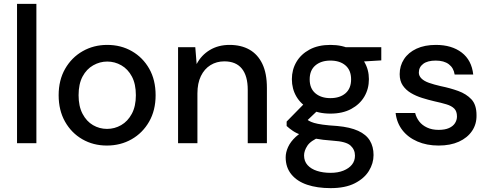

<svg xmlns="http://www.w3.org/2000/svg" viewBox="-20 -740 2532 992"><path d="M68 0V-720H168V0Z M532 12Q462 12 405.5 -20.5Q349 -53 316 -111.5Q283 -170 283 -248Q283 -326 316.5 -384.5Q350 -443 407 -475.5Q464 -508 534 -508Q605 -508 661.5 -475.5Q718 -443 751 -385Q784 -327 784 -248Q784 -170 750.5 -111.5Q717 -53 660 -20.5Q603 12 532 12ZM533 -74Q572 -74 606 -93.5Q640 -113 661 -152Q682 -191 682 -248Q682 -306 661.5 -344.5Q641 -383 607 -402.5Q573 -422 534 -422Q496 -422 461.5 -402.5Q427 -383 406.5 -344.5Q386 -306 386 -248Q386 -191 406.5 -152Q427 -113 460.5 -93.5Q494 -74 533 -74Z M900 0V-496H989L996 -409Q1020 -455 1064 -481.5Q1108 -508 1166 -508Q1226 -508 1269 -483.5Q1312 -459 1335.5 -410Q1359 -361 1359 -286V0H1260V-276Q1260 -348 1229.5 -385.5Q1199 -423 1139 -423Q1099 -423 1067.5 -403.5Q1036 -384 1018 -347Q1000 -310 1000 -257V0Z M1688 232Q1619 232 1567 214.5Q1515 197 1485.5 161Q1456 125 1456 73Q1456 47 1468.5 19.5Q1481 -8 1508 -33Q1535 -58 1580 -77L1634 -33Q1585 -13 1568 13Q1551 39 1551 63Q1551 93 1569 113Q1587 133 1618 143Q1649 153 1688 153Q1726 153 1754.5 141.5Q1783 130 1798.5 110.5Q1814 91 1814 64Q1814 33 1791 12Q1768 -9 1701 -13Q1645 -17 1605.5 -24.5Q1566 -32 1539 -41.5Q1512 -51 1493.5 -63.5Q1475 -76 1461 -89V-112L1562 -215L1640 -187L1534 -86L1555 -130Q1566 -122 1576 -116Q1586 -110 1602.5 -105Q1619 -100 1647.5 -96Q1676 -92 1723 -89Q1789 -83 1830.5 -64Q1872 -45 1891 -13.5Q1910 18 1910 61Q1910 104 1886 143Q1862 182 1813 207Q1764 232 1688 232ZM1687 -153Q1624 -153 1579.5 -177Q1535 -201 1511.5 -241Q1488 -281 1488 -331Q1488 -380 1511.5 -420Q1535 -460 1579.5 -484Q1624 -508 1687 -508Q1750 -508 1794.5 -484Q1839 -460 1862.5 -420Q1886 -380 1886 -331Q1886 -281 1862.5 -241Q1839 -201 1794.5 -177Q1750 -153 1687 -153ZM1687 -233Q1736 -233 1765 -258Q1794 -283 1794 -330Q1794 -377 1765 -402Q1736 -427 1687 -427Q1639 -427 1609.5 -402Q1580 -377 1580 -330Q1580 -283 1609.5 -258Q1639 -233 1687 -233ZM1768 -417 1744 -496H1950V-428Z M2246 12Q2185 12 2136.5 -9Q2088 -30 2059 -67.5Q2030 -105 2024 -156H2125Q2131 -132 2146 -112.5Q2161 -93 2186.5 -81Q2212 -69 2246 -69Q2279 -69 2300 -78.5Q2321 -88 2331 -104Q2341 -120 2341 -138Q2341 -165 2327 -179Q2313 -193 2286.5 -201Q2260 -209 2223 -217Q2193 -224 2161 -234Q2129 -244 2103 -259.5Q2077 -275 2061 -298.5Q2045 -322 2045 -357Q2045 -400 2067.5 -434.5Q2090 -469 2132 -488.5Q2174 -508 2232 -508Q2314 -508 2365.5 -468.5Q2417 -429 2425 -355H2329Q2324 -389 2299 -408Q2274 -427 2231 -427Q2189 -427 2166.5 -410Q2144 -393 2144 -365Q2144 -348 2157.5 -334.5Q2171 -321 2196.5 -312Q2222 -303 2257 -295Q2306 -285 2347.5 -270Q2389 -255 2415.5 -227Q2442 -199 2442 -145Q2443 -99 2419 -63.5Q2395 -28 2351 -8Q2307 12 2246 12Z"/></svg>

Font: DM Sans 24pt Medium
Style: Regular
Weight: 500
Designer: Colophon Foundry, Jonny Pinhorn
Foundry: Colophon Foundry
Version: Version 4.004;gftools[0.9.30]